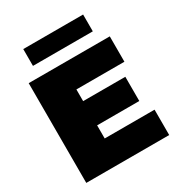

<svg xmlns="http://www.w3.org/2000/svg" viewBox="-206 -1032 1085 1167"><g transform="rotate(-30 336.5 -448.0)"><path d="M273 -440H585V-270H273ZM289 -178H639V0H57V-700H626V-522H289ZM132 -778V-896H552V-778Z"/></g></svg>

Font: MOST Montserrat Black
Style: Regular
Weight: 900
Designer: Julieta Ulanovsky
Foundry: Julieta Ulanovsky
Version: Version 8.000;March 11, 2024;FontCreator 15.0.0.2926 64-bit